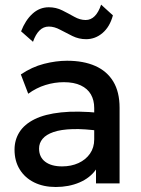

<svg xmlns="http://www.w3.org/2000/svg" viewBox="-20 -770 592 806"><path d="M214 15Q162.5 15 123.5 -4.2Q84.5 -23.5 62.8 -58.8Q41 -94 41 -142Q41 -182.5 61.5 -215.2Q82 -248 125.2 -269.5Q168.5 -291 236.5 -298.2Q304.5 -305.5 400 -296L402 -220Q334 -229.5 285 -228Q236 -226.5 204.8 -215.8Q173.5 -205 158.8 -187.2Q144 -169.5 144 -146.5Q144 -110.5 169.8 -91Q195.5 -71.5 240.5 -71.5Q279 -71.5 309.5 -85.5Q340 -99.5 357.8 -125Q375.5 -150.5 375.5 -185V-316.5Q375.5 -349.5 361.5 -373.8Q347.5 -398 319 -411.5Q290.5 -425 248 -425Q209 -425 171 -413.2Q133 -401.5 98.5 -376.5L67.5 -457.5Q114 -489 164.5 -502Q215 -515 261.5 -515Q330.5 -515 379.8 -493.2Q429 -471.5 455.5 -427.8Q482 -384 482 -317.5V0H383V-58.5Q358 -23 313.5 -4Q269 15 214 15ZM118.5 -594.5 68.5 -638.5Q86.5 -685 116.2 -712.2Q146 -739.5 185 -739.5Q215.5 -739.5 241.8 -726.2Q268 -713 292 -699.5Q316 -686 339.5 -686Q361.5 -686 377.8 -702.5Q394 -719 404.5 -750.5L454 -705.5Q441 -657.5 410.5 -631.5Q380 -605.5 341.5 -605.5Q311 -605.5 284 -618.8Q257 -632 232.5 -645.2Q208 -658.5 185 -658.5Q162.5 -658.5 146 -642.2Q129.5 -626 118.5 -594.5Z"/></svg>

Font: Geologica Cursive
Style: Regular
Weight: 400
Designer: Sindre Bremnes, Frode Helland
Foundry: Monokrom Skriftforlag AS
Version: Version 1.010;gftools[0.9.28]